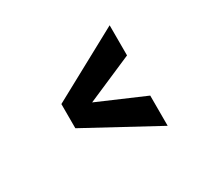

<svg xmlns="http://www.w3.org/2000/svg" viewBox="-105 -668 869 806"><g transform="rotate(-30 329.5 -265.5)"><path d="M500 -22 159.2 -207V-324.2L500 -509.3V-363.3L274.4 -265.6L500 -168.5Z"/></g></svg>

Font: Epilogue ExtraBold
Style: Regular
Weight: 800
Designer: Tyler Finck
Foundry: Etcetera Type Co
Version: Version 2.112